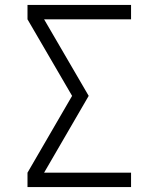

<svg xmlns="http://www.w3.org/2000/svg" viewBox="-20 -755 640 775"><path d="M91 0V-58L271 -368L91 -677V-735H509V-677H158L338 -368L158 -58H509V0Z"/></svg>

Font: Iosevka Custom Light Extended
Style: Regular
Weight: 300
Width: 7
Monospace: yes
Designer: Belleve Invis
Foundry: Belleve Invis
Version: Version 11.2.4; ttfautohint (v1.8.4)